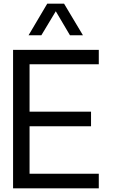

<svg xmlns="http://www.w3.org/2000/svg" viewBox="-20 -1020 612 1040"><path d="M204.1 -829.1H134.8L235.8 -1000H327.1L429.2 -829.1H358.9L282.2 -959ZM140.1 -671.9V-415H473.1V-335.9H140.1V-79.1H515.1V0H50.8V-750H515.1V-671.9Z"/></svg>

Font: ø
Style: ø
Weight: 400
Designer: Samuel Oakes
Foundry: Samuel Oakes
Version: Version 1.000;PS 001.000;hotconv 1.0.88;makeotf.lib2.5.64775